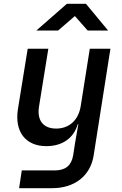

<svg xmlns="http://www.w3.org/2000/svg" viewBox="-20 -805 640 1005"><path d="M170 -645H284L372 -721L439 -645H546L430 -785H330ZM80 180H253C371 180 453 115 470 10L558 -550H450L403 -253C392 -176 342 -132 274 -132C207 -132 173 -174 184 -246L233 -550H125L74 -235C55 -115 114 -40 223 -40C306 -40 366 -82 387 -155H390L372 -51L363 8C354 61 323 87 267 87H94Z"/></svg>

Font: JetBrains Mono SemiBold
Style: Italic
Weight: 472
Italic angle: -9°
Monospace: yes
Designer: Philipp Nurullin, Konstantin Bulenkov
Foundry: JetBrains
Version: Version 2.305